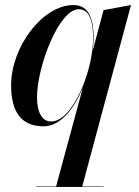

<svg xmlns="http://www.w3.org/2000/svg" viewBox="-20 -490 550 760"><path d="M390.5 248H305.5L498.5 -470L390 -450L347 -290C349 -307 350.5 -323 350.5 -337C350.5 -408 336.5 -470 270 -470C149.5 -470 24 -305.5 24 -152.5C24 -51.5 61 10 152 10C220.5 10 274 -60.5 308 -143L202 248H123V250H390.5ZM348.5 -338C348.5 -208.5 267.5 -9 182.5 -9C147 -9 126.5 -45 126.5 -104C126.5 -228 214 -453.5 291.5 -453.5C336 -453.5 348.5 -403 348.5 -338Z"/></svg>

Font: Bodoni* 96pt Medium
Style: Italic
Weight: 500
Italic angle: -13°
Version: Version 2.3